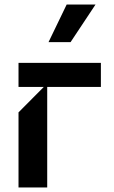

<svg xmlns="http://www.w3.org/2000/svg" viewBox="-20 -821 498 841"><path d="M61.1 0V-328.8L171.9 -440.3H61.1V-545.5H421.9V-440.3H186.8V0ZM289.1 -636.4H192.5L272 -801.1H398.4Z"/></svg>

Font: Riot Sans
Style: Bold
Weight: 600
Designer: Rasmus Andersson
Foundry: rsms
Version: Version 4.001